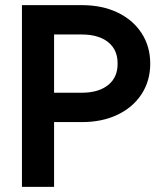

<svg xmlns="http://www.w3.org/2000/svg" viewBox="-20 -727 644 747"><path d="M65.4 -707H298.8Q377 -707 437 -678.5Q497.1 -649.9 530.8 -598.1Q564.5 -546.4 564.5 -479.5Q564.5 -412.6 530.8 -360.8Q497.1 -309.1 437 -280.5Q377 -252 298.8 -252H190.4V0H65.4ZM299.8 -366.2Q364.7 -366.7 401.4 -396.7Q438 -426.8 437.5 -479.5Q438 -532.7 401.4 -562.5Q364.7 -592.3 299.8 -592.8H190.4V-366.2Z"/></svg>

Font: Wanted Sans SemiBold
Style: Regular
Weight: 600
Designer: Original Design by Kil Hyung-jin and Kang Hanbin, Wanted Lab, Inc; Hangeul from Source Han Sans by Jang Soo-young and Ka
Foundry: Wanted Lab, Inc.
Version: Version 1.003